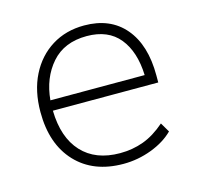

<svg xmlns="http://www.w3.org/2000/svg" viewBox="-80 -576 684 667"><g transform="rotate(-15 261.5 -242.0)"><path d="M286 8Q178 8 115.5 -58.5Q53 -125 53 -240Q53 -316 81.5 -372.5Q110 -429 160.5 -460.5Q211 -492 277 -492Q371 -492 423 -430.5Q475 -369 475 -260V-234H96Q98 -137 147 -84Q196 -31 284 -31Q329 -31 368.5 -45.5Q408 -60 447 -94L467 -60Q436 -29 387 -10.5Q338 8 286 8ZM276 -454Q195 -454 149.5 -402Q104 -350 97 -271H436Q433 -356 393 -405Q353 -454 276 -454Z"/></g></svg>

Font: Nunito Sans ExtraLight
Style: Regular
Weight: 200
Designer: Vernon Adams
Foundry: Vernon Adams
Version: Version 3.006; ttfautohint (v1.8.3)